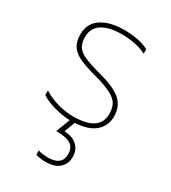

<svg xmlns="http://www.w3.org/2000/svg" viewBox="-182 -588 825 928"><g transform="rotate(30 230.0 -123.5)"><path d="M251 14 228 74Q276 76 300.5 100Q325 124 325 162Q325 201 298.5 224.5Q272 248 222 248Q208 248 192 245.5Q176 243 167 240V216Q176 220 192 222Q208 224 222 224Q299 224 299 161Q299 126 275.5 109.5Q252 93 193 93L223 15Q182 14 134 0.5Q86 -13 60 -32V-57Q97 -34 140.5 -21.5Q184 -9 228 -9Q374 -9 374 -107Q374 -139 362 -160.5Q350 -182 317.5 -199Q285 -216 222 -233Q163 -249 129.5 -264Q96 -279 78 -304Q60 -329 60 -371Q60 -432 107.5 -463.5Q155 -495 233 -495Q320 -495 372 -467V-442Q317 -471 233 -471Q164 -471 125 -446Q86 -421 86 -371Q86 -337 99.5 -317Q113 -297 144.5 -283Q176 -269 240 -252Q327 -229 363.5 -196Q400 -163 400 -107Q400 -55 362.5 -22.5Q325 10 251 14Z"/></g></svg>

Font: Prompt Thin
Style: Regular
Weight: 100
Designer: Katatrad Team
Foundry: CadsonDemak
Version: Version 1.030